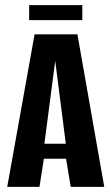

<svg xmlns="http://www.w3.org/2000/svg" viewBox="-20 -724 432 744"><path d="M8 0 114 -591H280L384 0H254L236 -109H150L133 0ZM152 -167H235L194 -488ZM93 -646V-704H299V-646Z"/></svg>

Font: Alumni Sans
Style: Bold
Weight: 700
Designer: Robert E. Leuschke
Foundry: Robert E. Leuschke
Version: Version 1.018